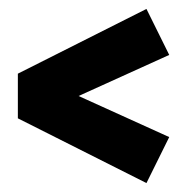

<svg xmlns="http://www.w3.org/2000/svg" viewBox="-20 -554 419 430"><path d="M308 -144 20 -289V-389L308 -534L359 -431L156 -339L359 -247Z"/></svg>

Font: Jockey One
Style: Regular
Weight: 400
Designer: TypeTogether
Foundry: TypeTogether
Version: Version 1.002